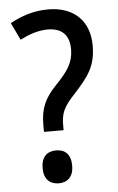

<svg xmlns="http://www.w3.org/2000/svg" viewBox="-53 -761 496 808"><g transform="rotate(-5 195.0 -357.5)"><path d="M119 -212H202V-233C202 -283 213 -309 260 -359C324 -429 355 -470 355 -557C355 -658 292 -724 181 -724C119 -724 67 -706 20 -680L55 -607C90 -625 130 -640 172 -640C231 -640 263 -609 263 -549C263 -494 240 -459 187 -404C137 -352 119 -310 119 -241ZM100 -60C100 -14 125 9 163 9C199 9 225 -13 225 -60C225 -109 200 -130 163 -130C124 -130 100 -107 100 -60Z"/></g></svg>

Font: Noto Sans Sinhala Condensed Medium
Style: Regular
Weight: 500
Width: 3
Designer: Jelle Bosma - Monotype Design Team
Foundry: Monotype Imaging Inc.
Version: Version 2.006